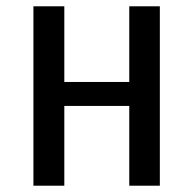

<svg xmlns="http://www.w3.org/2000/svg" viewBox="-20 -589 613 609"><path d="M390 0H487V-569H390V-329H184V-569H86V0H184V-253H390Z"/></svg>

Font: Glow Sans SC Condensed Medium
Style: Regular
Weight: 600
Width: 3
Designer: Ryoko NISHIZUKA (kana, bopomofo & ideographs); Paul D. Hunt (Latin, Greek & Cyrillic); Sandoll Communications, Soo-young
Version: Version 0.93